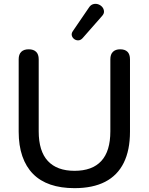

<svg xmlns="http://www.w3.org/2000/svg" viewBox="-20 -968 773 997"><path d="M367 9Q296 9 242 -9.5Q188 -28 151.5 -65Q115 -102 96 -157Q77 -212 77 -284V-660Q77 -686 90.5 -699Q104 -712 129 -712Q154 -712 167.5 -699Q181 -686 181 -660V-286Q181 -183 228.5 -132Q276 -81 367 -81Q459 -81 506 -132Q553 -183 553 -286V-660Q553 -686 566.5 -699Q580 -712 604 -712Q629 -712 642 -699Q655 -686 655 -660V-284Q655 -188 622.5 -122.5Q590 -57 526 -24Q462 9 367 9ZM409 -770Q399 -759 387 -758.5Q375 -758 365.5 -765Q356 -772 353 -783Q350 -794 358 -806L442 -929Q451 -943 464.5 -946.5Q478 -950 490.5 -945.5Q503 -941 511 -931.5Q519 -922 520 -909.5Q521 -897 510 -885Z"/></svg>

Font: Nunito SemiBold
Style: Regular
Weight: 600
Designer: Vernon Adams
Foundry: Vernon Adams
Version: Version 3.602